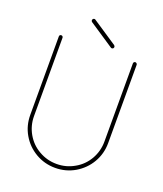

<svg xmlns="http://www.w3.org/2000/svg" viewBox="-123 -727 686 809"><g transform="rotate(20 220.0 -323.0)"><path d="M161.1 -646.5C158.2 -646.5 156.2 -645.5 154.8 -643.6C152.8 -641.6 152.3 -639.6 152.3 -637.7C152.3 -634.8 153.3 -632.3 156.2 -630.4L267.1 -556.6C268.1 -555.7 269.5 -555.2 271.5 -555.2C273.9 -555.2 275.9 -555.7 277.8 -557.6C279.3 -559.6 280.3 -561.5 280.3 -564C280.3 -566.4 278.8 -568.8 276.4 -571.3L165.5 -645C164.6 -646 163.1 -646.5 161.1 -646.5ZM53.2 -534.2C50.3 -534.2 48.3 -533.2 46.9 -531.7C45.4 -529.8 44.9 -527.8 44.9 -525.4V-174.8C44.9 -143.1 52.2 -113.8 67.9 -86.9C83.5 -60.1 104.5 -39.1 131.3 -23.4C158.2 -7.8 187.5 0 219.2 0C251 0 280.3 -7.8 307.1 -23.4C333.5 -39.1 355 -60.1 370.6 -86.9C386.2 -113.8 394 -143.1 394 -174.8V-525.4C394 -527.8 393.1 -529.8 391.1 -531.7C389.2 -533.2 387.2 -534.2 385.3 -534.2C382.8 -534.2 380.9 -533.2 379.4 -531.7C377.4 -529.8 377 -527.8 377 -525.4V-174.8C377 -146 369.6 -119.6 356 -95.7C341.8 -71.3 322.8 -52.2 298.3 -38.6C273.9 -24.4 247.6 -17.6 219.2 -17.6C190.9 -17.6 164.6 -24.4 140.1 -38.6C115.7 -52.2 96.7 -71.3 82.5 -95.7C68.8 -119.6 61.5 -146 61.5 -174.8V-525.4C61.5 -527.8 61 -529.8 59.1 -531.7C57.6 -533.2 55.7 -534.2 53.2 -534.2Z"/></g></svg>

Font: Mill
Style: Thin
Weight: 100
Version: Version 001.000